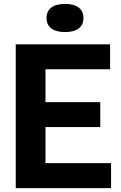

<svg xmlns="http://www.w3.org/2000/svg" viewBox="-20 -968 622 988"><path d="M61 0V-740H546.5V-611.5H214V-442.5H496V-314H214V-128.5H551.5V0ZM314.5 -803Q269 -803 244.2 -821.5Q219.5 -840 219.5 -875.5Q219.5 -910.5 244.2 -929.2Q269 -948 314.5 -948Q360 -948 384.8 -929.2Q409.5 -910.5 409.5 -875.5Q409.5 -840 384.8 -821.5Q360 -803 314.5 -803Z"/></svg>

Font: Encode Sans SmCnd
Style: Bold
Weight: 700
Width: 4
Designer: Multiple Designers
Foundry: Impallari Type
Version: Version 3.002; ttfautohint (v1.8.3) -l 8 -r 50 -G 200 -x 14 